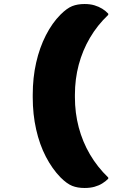

<svg xmlns="http://www.w3.org/2000/svg" viewBox="-20 -790 640 956"><path d="M281 -717Q313 -749 339.5 -759.5Q366 -770 401 -770Q429 -770 450.5 -763.5Q472 -757 489 -746.5Q506 -736 519 -722V-716Q465 -665 428 -602Q391 -539 372 -467.5Q353 -396 353 -318V-306Q353 -228 372 -156Q391 -84 428 -21Q465 42 519 94V100Q506 113 489 123.5Q472 134 450.5 140Q429 146 401 146Q366 146 339.5 135.5Q313 125 281 93Q240 51 208.5 -9.5Q177 -70 160 -145.5Q143 -221 143 -305V-318Q143 -403 160 -478Q177 -553 208.5 -614.5Q240 -676 281 -717Z"/></svg>

Font: Recursive Monospace Casual Black
Style: Regular
Weight: 900
Version: Version 1.047